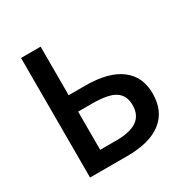

<svg xmlns="http://www.w3.org/2000/svg" viewBox="-163 -853 966 993"><g transform="rotate(-30 320.0 -357.0)"><path d="M312 -424H211V-714H94V0H317Q451 0 521.5 -55Q592 -110 592 -215Q592 -316 520 -370Q448 -424 312 -424ZM296 -326Q390 -326 431 -299.5Q472 -273 472 -215Q472 -155 431 -126.5Q390 -98 309 -98H211V-326Z"/></g></svg>

Font: OpenSansMMV
Style: Semibold
Weight: 600
Designer: Steve Matteson
Foundry: Ascender Corporation
Version: Version 6.000